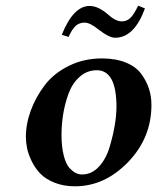

<svg xmlns="http://www.w3.org/2000/svg" viewBox="-20 -651 557 681"><path d="M198.2 -172.9Q198.2 -129.9 206.1 -99.4Q213.9 -68.8 226.3 -55.4Q238.8 -42 249.3 -37.1Q259.8 -32.2 271 -32.2Q305.2 -32.2 330.6 -59.6Q356 -86.9 368.4 -128.4Q380.9 -169.9 387 -206.5Q393.1 -243.2 393.1 -272Q393.1 -401.9 323.2 -401.9Q289.1 -401.9 262.9 -378.9Q236.8 -356 223.4 -319.6Q210 -283.2 204.1 -246.1Q198.2 -209 198.2 -172.9ZM71.8 -165Q71.8 -211.9 89.4 -259.5Q106.9 -307.1 138.9 -349.1Q170.9 -391.1 224.4 -417.5Q277.8 -443.8 341.8 -443.8Q390.6 -443.8 426.8 -429Q462.9 -414.1 481.4 -388.4Q500 -362.8 508.5 -335.9Q517.1 -309.1 517.1 -278.8Q517.1 -161.6 434.1 -75.9Q351.1 9.8 246.1 9.8Q205.1 9.8 173.1 -3.2Q141.1 -16.1 122.6 -35.6Q104 -55.2 92 -80.1Q80.1 -105 75.9 -126Q71.8 -147 71.8 -165ZM412.1 -575.2Q429.2 -575.2 441.7 -586.7Q454.1 -598.1 470.2 -630.9L494.1 -621.1Q456.1 -517.1 388.2 -517.1Q367.2 -517.1 330.1 -545.9Q299.3 -570.8 280.3 -570.8Q261.2 -570.8 248.5 -559.3Q235.8 -547.9 223.1 -520L199.2 -527.8Q240.2 -629.9 297.9 -629.9Q328.6 -629.9 363.8 -599.1Q390.1 -575.2 412.1 -575.2Z"/></svg>

Font: Linux Libertine O
Style: Semibold Italic
Weight: 600
Italic angle: -11.5°
Designer: Philipp H. Poll
Foundry: Philipp H. Poll
Version: Version 5.1.2